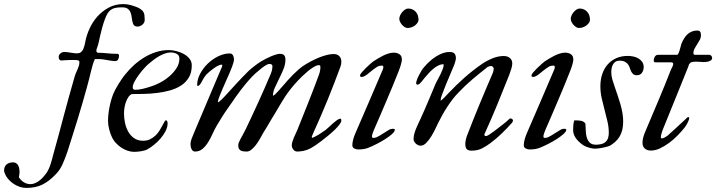

<svg xmlns="http://www.w3.org/2000/svg" viewBox="-234 -734 3529 946"><path d="M-213.9 107.4Q-213.9 86.4 -201.7 76.2Q-189.5 65.9 -168.9 65.9Q-160.2 65.9 -154.1 70.3Q-147.9 74.7 -144.3 81.5Q-140.6 88.4 -139.2 96.2Q-137.7 104 -137.7 111.3Q-137.7 113.8 -137.9 117.4Q-138.2 121.1 -138.7 125.2Q-139.2 129.4 -139.9 133.1Q-140.6 136.7 -141.1 138.7Q-132.8 153.8 -117.2 163.6Q-101.6 173.3 -84.5 173.3Q-65.9 173.3 -46.4 160.4Q-26.9 147.5 -9.3 124Q-1.5 114.7 4.6 101.6Q10.7 88.4 15.1 75.2Q19.5 62 22.7 49.8Q25.9 37.6 27.8 29.8Q43 -24.4 55.7 -71.5Q68.4 -118.7 80.3 -163.8Q92.3 -209 105 -254.9Q117.7 -300.8 132.8 -353Q136.2 -365.7 140.6 -375.5Q145 -385.3 148.7 -393.8Q152.3 -402.3 154.8 -410.4Q157.2 -418.5 157.2 -428.2Q157.2 -434.6 152.1 -436Q147 -437.5 141.1 -438.5H112.3Q100.1 -438.5 88.6 -437.3Q77.1 -436 69.3 -436Q61.5 -436 58.3 -441.2Q55.2 -446.3 55.2 -452.6Q55.2 -463.9 64 -470.9Q72.8 -478 83 -478Q87.9 -478 96.4 -477.1Q105 -476.1 113.8 -474.6Q122.6 -473.1 130.4 -472.2Q138.2 -471.2 141.1 -471.2Q151.9 -471.2 158.2 -473.1Q164.6 -475.1 171.4 -483.9Q174.3 -487.3 176.8 -493.4Q179.2 -499.5 181.2 -506.3Q183.1 -513.2 184.6 -519.5Q186 -525.9 186.5 -529.8Q192.4 -560.5 207.3 -593.3Q222.2 -626 245.8 -652.6Q269.5 -679.2 301.8 -696.5Q334 -713.9 374.5 -713.9Q392.6 -713.9 411.6 -708.5Q423.3 -705.1 431.9 -702.1Q440.4 -699.2 447 -696Q453.6 -692.9 458.7 -689.2Q463.9 -685.5 468.8 -680.2Q476.6 -670.9 477.8 -657.5Q479 -644 479 -635.3Q479 -628.4 475.8 -622.6Q472.7 -616.7 467.5 -612.3Q462.4 -607.9 455.8 -605.5Q449.2 -603 442.9 -603Q435.1 -603 429.2 -606.9Q423.3 -610.8 420.9 -619.1Q417 -631.3 415.5 -645Q414.1 -658.7 409.9 -670.4Q405.8 -682.1 396.5 -689.9Q387.2 -697.8 368.2 -697.8Q353.5 -697.8 341.6 -696.3Q329.6 -694.8 319.8 -690.2Q310.1 -685.5 302.2 -676.5Q294.4 -667.5 288.1 -652.3Q284.7 -644 281.7 -636.2Q278.8 -628.4 275.9 -619.4Q272.9 -610.4 270 -599.6Q267.1 -588.9 263.7 -575.2Q260.3 -562 257.8 -550.8Q255.4 -539.6 253.4 -529.8Q251 -519 248.8 -512Q246.6 -504.9 244.9 -500.2Q243.2 -495.6 241.9 -491.9Q240.7 -488.3 240.7 -483.9Q240.7 -481 241.7 -479Q242.7 -477.1 246.1 -474.1Q269.5 -474.1 294.4 -471.4Q319.3 -468.8 345.7 -468.8Q348.6 -468.8 350.6 -465.8Q352.5 -462.9 352.5 -459.5Q352.5 -449.2 348.1 -441.2Q343.8 -433.1 334 -433.1Q324.2 -433.1 314.5 -434.6Q304.7 -436 294.4 -438Q284.2 -439.9 273.4 -441.4Q262.7 -442.9 251 -442.9H233.4Q227.5 -430.2 223.1 -415.5Q218.8 -400.9 214.6 -383.8Q210.4 -366.7 205.6 -346.9Q200.7 -327.1 194.3 -304.2Q182.6 -262.2 171.9 -224.9Q161.1 -187.5 149.7 -150.4Q138.2 -113.3 125.7 -73.5Q113.3 -33.7 98.1 13.7Q86.9 46.9 73.7 76.2Q60.5 105.5 37.1 128.4Q6.8 159.7 -25.9 175.8Q-58.6 191.9 -104.5 191.9Q-120.6 191.9 -136 186.8Q-151.4 181.6 -164.6 173.3Q-177.7 165 -188.2 154.1Q-198.7 143.1 -205.1 131.8Q-207.5 126.5 -210.7 119.1Q-213.9 111.8 -213.9 107.4Z M419.9 -304.2Q419.9 -291.5 432.1 -291.5Q449.2 -291.5 469.5 -296.4Q489.7 -301.3 505.4 -306.6Q526.4 -312.5 551.8 -325.4Q577.1 -338.4 598.9 -356.7Q620.6 -375 635.3 -397.5Q649.9 -419.9 649.9 -445.8Q649.9 -461.4 637 -468.5Q624 -475.6 607.4 -475.6Q592.3 -475.6 576.7 -469.7Q561 -463.9 546.4 -455.1Q531.7 -446.3 518.8 -436Q505.9 -425.8 496.1 -417.5Q487.3 -409.7 474.4 -395.3Q461.4 -380.9 449.5 -364.5Q437.5 -348.1 428.7 -331.8Q419.9 -315.4 419.9 -304.2ZM415 -270.5Q404.8 -265.6 397.5 -254.2Q390.1 -242.7 385.5 -228.8Q380.9 -214.8 378.9 -200.4Q377 -186 377 -175.8Q377 -153.3 381.8 -129.4Q386.7 -105.5 397.7 -85.7Q408.7 -65.9 426.8 -53.2Q444.8 -40.5 470.7 -40.5Q490.7 -40.5 505.9 -48.1Q521 -55.7 532.5 -66.7Q543.9 -77.6 552 -90.8Q560.1 -104 565.9 -115Q571.8 -126 575.9 -133.5Q580.1 -141.1 584 -141.1Q588.4 -141.1 590.1 -136Q591.8 -130.9 591.8 -125Q591.3 -106.4 581.5 -87.6Q571.8 -68.8 557.1 -51.8Q542.5 -34.7 525.1 -20.8Q507.8 -6.8 492.7 1.5Q486.8 4.9 478.5 7.3Q470.2 9.8 460.9 11.2Q451.7 12.7 442.6 13.4Q433.6 14.2 426.8 14.2Q411.6 14.2 395.3 8.8Q378.9 3.4 363.8 -6.6Q348.6 -16.6 336.2 -30.3Q323.7 -43.9 316.4 -61Q313 -67.4 309.8 -76.9Q306.6 -86.4 304 -96.7Q301.3 -106.9 299.8 -117.4Q298.3 -127.9 298.3 -136.7Q298.3 -168.9 305.2 -204.8Q312 -240.7 324.7 -272.9Q328.6 -282.2 335 -294.2Q341.3 -306.2 349.4 -319.1Q357.4 -332 366.2 -345Q375 -357.9 383.8 -368.2Q402.3 -391.6 426 -413.1Q449.7 -434.6 477.1 -451.2Q504.4 -467.8 534.9 -477.5Q565.4 -487.3 598.1 -487.3Q613.8 -487.3 633.3 -482.7Q652.8 -478 670.2 -468.8Q687.5 -459.5 699.2 -445.3Q710.9 -431.2 710.9 -412.1Q710.9 -376.5 696.5 -352.3Q682.1 -328.1 658 -312.5Q633.8 -296.9 602.8 -288.3Q571.8 -279.8 539.1 -275.9Q506.3 -272 473.9 -271.2Q441.4 -270.5 415 -270.5Z M1203.6 -17.6Q1203.6 -25.4 1206.5 -35.2Q1209.5 -44.9 1213.6 -55.2Q1217.8 -65.4 1222.7 -75.4Q1227.5 -85.4 1231.4 -94.7Q1243.2 -124 1256.3 -157Q1269.5 -189.9 1283.2 -224.1Q1296.9 -258.3 1309.6 -291.7Q1322.3 -325.2 1333.5 -355Q1344.7 -382.3 1344.7 -402.8Q1344.7 -406.7 1343.3 -409.9Q1341.8 -413.1 1337.9 -413.1Q1327.1 -413.1 1312 -404.1Q1296.9 -395 1282 -382.6Q1267.1 -370.1 1253.9 -357.2Q1240.7 -344.2 1233.4 -336.4Q1214.4 -315.9 1200.7 -298.8Q1187 -281.7 1172.4 -260.3Q1164.6 -248 1155.5 -233.4Q1146.5 -218.8 1137.5 -203.4Q1128.4 -188 1119.6 -173.1Q1110.8 -158.2 1103 -146Q1099.1 -139.2 1093.8 -130.1Q1088.4 -121.1 1082.8 -111.6Q1077.1 -102.1 1071.5 -93Q1065.9 -84 1061.5 -76.7Q1054.7 -64.5 1045.9 -48.8Q1037.1 -33.2 1026.6 -19.5Q1016.1 -5.9 1004.6 3.4Q993.2 12.7 981.4 12.7Q972.7 12.7 965.1 11.7Q957.5 10.7 951.9 7.6Q946.3 4.4 943.1 -1.5Q939.9 -7.3 939.9 -17.6Q939.9 -24.4 942.6 -31.5Q945.3 -38.6 950.2 -47.9Q955.1 -57.1 961.7 -68.8Q968.3 -80.6 976.6 -97.2Q993.7 -133.3 1008.8 -165.5Q1023.9 -197.8 1038.6 -230Q1053.2 -262.2 1068.1 -295.9Q1083 -329.6 1099.6 -369.1Q1105 -381.8 1106.7 -391.4Q1108.4 -400.9 1108.4 -407.2Q1108.4 -418.9 1093.8 -418.9Q1088.4 -418.9 1082.3 -416Q1076.2 -413.1 1069.6 -408.7Q1063 -404.3 1056.6 -399.2Q1050.3 -394 1044.9 -389.6Q1023.9 -373 1008.5 -356.9Q993.2 -340.8 976.6 -320.8Q951.7 -291 929.9 -259.8Q908.2 -228.5 885.3 -195.8Q870.6 -175.3 858.2 -154.8Q845.7 -134.3 833 -113.3Q822.8 -95.7 813 -74Q803.2 -52.2 791.3 -33Q779.3 -13.7 763.9 -0.5Q748.5 12.7 727.1 12.7Q720.2 12.7 715.8 8.8Q711.4 4.9 709 -1Q706.5 -6.8 705.6 -13.2Q704.6 -19.5 704.6 -24.4Q704.6 -35.6 710 -50Q715.3 -64.5 722.2 -80.1Q731 -101.6 742.7 -128.9Q754.4 -156.2 767.1 -186.5Q779.8 -216.8 793 -247.8Q806.2 -278.8 818.1 -307.1Q830.1 -335.4 840.3 -359.4Q850.6 -383.3 857.4 -399.4Q859.9 -403.8 860.6 -407.5Q861.3 -411.1 861.3 -413.1Q861.3 -415.5 857.4 -415.5Q850.6 -415.5 840.1 -410.2Q829.6 -404.8 818.8 -397Q808.1 -389.2 798.3 -381.1Q788.6 -373 783.7 -367.7Q774.9 -357.9 769.5 -348.4Q764.2 -338.9 757.8 -327.6Q753.4 -319.8 750.5 -316.9Q747.6 -314 745.1 -311.5Q743.2 -311 740.7 -311Q737.3 -311 737.3 -314.5Q737.3 -342.8 752.2 -370.8Q767.1 -398.9 790.3 -421.1Q813.5 -443.4 842 -457Q870.6 -470.7 897.9 -470.7Q909.2 -470.7 914.1 -461.2Q918.9 -451.7 918.9 -441.9Q918.9 -435.5 916.3 -426Q913.6 -416.5 909.7 -405.8Q905.8 -395 901.1 -384.3Q896.5 -373.5 892.6 -364.3Q888.7 -355 880.6 -337.2Q872.6 -319.3 864 -299.6Q855.5 -279.8 848.1 -261.2Q840.8 -242.7 839.4 -232.4Q839.4 -230.5 841.3 -230.5Q842.8 -230.5 844.7 -232.4Q845.7 -232.9 848.9 -235.6Q852.1 -238.3 856 -241.9Q859.9 -245.6 863.8 -249.5Q867.7 -253.4 870.1 -255.9Q899.4 -288.1 929.9 -321.3Q960.4 -354.5 991.7 -385.3Q997.6 -391.1 1005.9 -397.7Q1014.2 -404.3 1022.7 -410.9Q1031.2 -417.5 1039.8 -423.3Q1048.3 -429.2 1055.2 -433.1Q1064 -438.5 1076.4 -444.8Q1088.9 -451.2 1101.6 -456.5Q1114.3 -461.9 1126 -465.3Q1137.7 -468.8 1144.5 -468.8Q1159.7 -468.8 1166 -461.7Q1172.4 -454.6 1172.4 -439.5Q1172.4 -417.5 1162.8 -393.8Q1153.3 -370.1 1141.6 -347.2Q1129.9 -324.2 1120.4 -302.5Q1110.8 -280.8 1110.8 -262.7Q1114.7 -262.7 1122.1 -269.5Q1129.4 -276.4 1137.2 -285.2Q1145 -293.9 1152.1 -302.2Q1159.2 -310.5 1162.1 -313.5Q1172.4 -325.7 1184.6 -339.4Q1196.8 -353 1210 -366.2Q1223.1 -379.4 1236.3 -390.9Q1249.5 -402.3 1261.7 -410.6Q1277.8 -420.9 1296.9 -431.2Q1315.9 -441.4 1335.4 -449.5Q1355 -457.5 1374 -462.6Q1393.1 -467.8 1409.7 -467.8Q1427.7 -467.8 1437.7 -457.5Q1447.8 -447.3 1447.8 -430.2Q1447.8 -427.7 1447.3 -421.6Q1446.8 -415.5 1443.4 -405.3Q1428.7 -365.7 1412.4 -323.2Q1396 -280.8 1378.7 -238.3Q1361.3 -195.8 1343.5 -155Q1325.7 -114.3 1309.1 -77.6Q1308.1 -73.7 1304.9 -67.4Q1301.8 -61 1301.8 -59.1Q1301.8 -58.1 1302.5 -56.9Q1303.2 -55.7 1304.2 -54.7Q1321.8 -61.5 1339.1 -72.5Q1356.4 -83.5 1371.6 -94.7Q1378.9 -100.6 1388.7 -109.9Q1398.4 -119.1 1408.4 -127.9Q1418.5 -136.7 1427.7 -143.1Q1437 -149.4 1443.4 -149.4Q1445.8 -149.4 1446.8 -146.5Q1447.8 -143.6 1447.8 -140.1Q1447.8 -132.3 1438.7 -120.4Q1429.7 -108.4 1415.3 -94.5Q1400.9 -80.6 1383.5 -66.2Q1366.2 -51.8 1349.4 -39.1Q1332.5 -26.4 1318.4 -16.8Q1304.2 -7.3 1296.4 -3.4Q1277.8 6.3 1260.5 9.5Q1243.2 12.7 1230.5 12.7Q1224.6 12.7 1219.7 10Q1214.8 7.3 1211.2 2.9Q1207.5 -1.5 1205.6 -6.8Q1203.6 -12.2 1203.6 -17.6Z M1733.4 -641.1Q1733.4 -648.9 1737.3 -657.7Q1741.2 -666.5 1747.6 -674.1Q1753.9 -681.6 1761.7 -686.8Q1769.5 -691.9 1777.3 -691.9Q1789.6 -691.9 1799.1 -687.3Q1808.6 -682.6 1815.2 -675Q1821.8 -667.5 1825 -657.2Q1828.1 -647 1828.1 -636.2Q1828.1 -630.4 1824 -623.3Q1819.8 -616.2 1812.5 -610.1Q1805.2 -604 1795.2 -600.1Q1785.2 -596.2 1773.4 -596.2Q1766.6 -596.2 1759.5 -600.8Q1752.4 -605.5 1746.6 -612.1Q1740.7 -618.7 1737.1 -626.5Q1733.4 -634.3 1733.4 -641.1ZM1502 -18.6Q1502 -31.7 1506.3 -47.4Q1510.7 -63 1517.1 -77.6Q1549.8 -154.3 1581.8 -227.3Q1613.8 -300.3 1645.5 -376Q1649.4 -384.3 1652.1 -391.4Q1654.8 -398.4 1654.8 -402.8Q1654.8 -406.7 1653.8 -408.7Q1652.8 -410.6 1648.4 -410.6Q1640.1 -410.6 1634.3 -409.2Q1628.4 -407.7 1623 -403.8Q1617.7 -400.9 1611.1 -395.8Q1604.5 -390.6 1597.4 -385.3Q1590.3 -379.9 1583.7 -374.3Q1577.1 -368.7 1571.3 -364.3Q1566.9 -361.8 1560.8 -358.4Q1554.7 -355 1549.3 -355Q1543.9 -355 1542 -356.2Q1540 -357.4 1540 -363.3Q1540 -367.2 1548.1 -377Q1556.2 -386.7 1566.9 -397.2Q1577.6 -407.7 1588.1 -417.2Q1598.6 -426.8 1603.5 -430.2Q1612.8 -436.5 1625.5 -444.3Q1638.2 -452.1 1651.9 -459Q1665.5 -465.8 1679.4 -470.2Q1693.4 -474.6 1705.6 -474.6Q1722.7 -474.6 1734.4 -466.6Q1746.1 -458.5 1746.1 -440.9Q1746.1 -432.6 1741.9 -417.7Q1737.8 -402.8 1731 -385.3Q1715.3 -345.2 1700.2 -308.8Q1685.1 -272.5 1670.2 -237.5Q1655.3 -202.6 1640.4 -167.7Q1625.5 -132.8 1609.4 -96.2Q1607.9 -93.3 1606.2 -88.4Q1604.5 -83.5 1602.8 -78.9Q1601.1 -74.2 1599.9 -69.8Q1598.6 -65.4 1598.6 -63.5Q1598.6 -59.6 1599.6 -57.1Q1600.6 -54.7 1605 -54.7Q1608.9 -54.7 1613.5 -55.4Q1618.2 -56.2 1622.1 -58.1Q1638.7 -66.4 1651.9 -75.2Q1665 -84 1680.2 -92.8Q1686 -96.7 1691.4 -98.1Q1696.8 -99.6 1702.1 -99.6Q1704.1 -99.6 1707.8 -98.6Q1711.4 -97.7 1711.4 -94.7Q1711.4 -85.9 1697.5 -73.5Q1683.6 -61 1663.6 -48.3Q1643.6 -35.6 1621.3 -24.4Q1599.1 -13.2 1583 -6.8Q1562 2.4 1530.8 2.4Q1520.5 2.4 1511.2 -2.7Q1502 -7.8 1502 -18.6Z M2058.6 -24.4Q2058.6 -33.2 2061.3 -46.1Q2064 -59.1 2069.8 -72.8Q2080.1 -99.6 2094.7 -136.5Q2109.4 -173.3 2126 -213.6Q2142.6 -253.9 2159.7 -294.2Q2176.8 -334.5 2191.4 -368.2Q2195.8 -377.9 2197.3 -385.5Q2198.7 -393.1 2198.7 -397Q2198.7 -399.4 2194.6 -404.1Q2190.4 -408.7 2188 -408.7Q2181.2 -408.7 2174.6 -406.7Q2168 -404.8 2162.6 -399.4Q2128.9 -373 2094 -343.5Q2059.1 -314 2023.9 -276.9Q2009.8 -262.7 1996.1 -244.9Q1982.4 -227.1 1969.7 -207.5Q1957 -188 1945.8 -168Q1934.6 -147.9 1925.8 -129.9Q1920.9 -120.6 1912.4 -102.1Q1903.8 -83.5 1892.3 -64.5Q1880.9 -45.4 1867.2 -31Q1853.5 -16.6 1838.9 -16.1Q1832.5 -16.1 1826.4 -18.8Q1820.3 -21.5 1815.2 -26.1Q1810.1 -30.8 1806.9 -36.6Q1803.7 -42.5 1803.7 -48.8Q1803.7 -61 1806.9 -73.2Q1810.1 -85.4 1814.7 -97.2Q1819.3 -108.9 1824.7 -120.1Q1830.1 -131.3 1835 -142.1Q1846.7 -167.5 1856.7 -190.4Q1866.7 -213.4 1876 -235.4Q1885.3 -257.3 1894.3 -278.8Q1903.3 -300.3 1913.1 -323.7Q1917.5 -333 1924.1 -344.7Q1930.7 -356.4 1936.8 -368.9Q1942.9 -381.3 1947.5 -393.8Q1952.1 -406.2 1952.1 -417.5Q1938 -417.5 1925 -410.9Q1912.1 -404.3 1900.1 -394.3Q1888.2 -384.3 1877.7 -372.6Q1867.2 -360.8 1858.4 -350.6Q1854.5 -346.2 1850.1 -340.3Q1845.7 -334.5 1841.3 -329.3Q1836.9 -324.2 1832.5 -320.6Q1828.1 -316.9 1823.7 -316.9Q1819.8 -316.9 1818.1 -319.1Q1816.4 -321.3 1816.4 -323.7Q1816.4 -329.6 1820.1 -340.1Q1823.7 -350.6 1829.6 -362.3Q1835.4 -374 1842.3 -385.3Q1849.1 -396.5 1856 -403.8Q1869.1 -419.4 1884.3 -432.9Q1899.4 -446.3 1915.5 -456.3Q1931.6 -466.3 1948 -472.2Q1964.4 -478 1980 -478Q1999 -478 2005.6 -469.7Q2012.2 -461.4 2012.2 -448.7Q2012.2 -440.4 2009.5 -431.6Q2006.8 -422.9 2003.9 -414.1Q1992.7 -386.2 1978.5 -353.8Q1964.4 -321.3 1953.1 -291.5Q1947.8 -276.9 1942.4 -263.2Q1937 -249.5 1937 -237.3Q1947.8 -245.1 1957.3 -255.6Q1966.8 -266.1 1975.1 -274.4Q1994.1 -294.4 2013.2 -313Q2032.2 -331.5 2052.5 -349.6Q2072.8 -367.7 2094.7 -385Q2116.7 -402.3 2142.1 -419.9Q2168 -437 2194.8 -447.5Q2221.7 -458 2248 -458Q2266.6 -458 2278.3 -448.2Q2290 -438.5 2290 -421.4Q2290 -410.6 2285.2 -394.8Q2280.3 -378.9 2274.9 -364.7Q2245.6 -290.5 2215.6 -217.5Q2185.5 -144.5 2152.3 -71.8Q2152.3 -63.5 2160.6 -63.5Q2165.5 -63.5 2177 -71Q2188.5 -78.6 2201.7 -88.4Q2214.8 -98.1 2227.1 -107.9Q2239.3 -117.7 2244.6 -121.6Q2245.1 -122.1 2248.3 -124.5Q2251.5 -127 2255.4 -130.1Q2259.3 -133.3 2263.2 -136.7Q2267.1 -140.1 2269 -142.1Q2275.9 -150.4 2281.7 -150.4Q2285.6 -150.4 2289.6 -147.5Q2293.5 -144.5 2293.5 -139.2Q2293.5 -136.7 2290.3 -131.6Q2287.1 -126.5 2280.8 -120.6Q2261.7 -99.1 2236.6 -75Q2211.4 -50.8 2183.6 -29.8Q2161.6 -13.2 2139.9 -2.4Q2118.2 8.3 2089.8 8.3Q2072.8 8.3 2065.7 0.7Q2058.6 -6.8 2058.6 -24.4Z M2578.1 -641.1Q2578.1 -648.9 2582 -657.7Q2585.9 -666.5 2592.3 -674.1Q2598.6 -681.6 2606.4 -686.8Q2614.3 -691.9 2622.1 -691.9Q2634.3 -691.9 2643.8 -687.3Q2653.3 -682.6 2659.9 -675Q2666.5 -667.5 2669.7 -657.2Q2672.9 -647 2672.9 -636.2Q2672.9 -630.4 2668.7 -623.3Q2664.6 -616.2 2657.2 -610.1Q2649.9 -604 2639.9 -600.1Q2629.9 -596.2 2618.2 -596.2Q2611.3 -596.2 2604.2 -600.8Q2597.2 -605.5 2591.3 -612.1Q2585.4 -618.7 2581.8 -626.5Q2578.1 -634.3 2578.1 -641.1ZM2346.7 -18.6Q2346.7 -31.7 2351.1 -47.4Q2355.5 -63 2361.8 -77.6Q2394.5 -154.3 2426.5 -227.3Q2458.5 -300.3 2490.2 -376Q2494.1 -384.3 2496.8 -391.4Q2499.5 -398.4 2499.5 -402.8Q2499.5 -406.7 2498.5 -408.7Q2497.6 -410.6 2493.2 -410.6Q2484.9 -410.6 2479 -409.2Q2473.1 -407.7 2467.8 -403.8Q2462.4 -400.9 2455.8 -395.8Q2449.2 -390.6 2442.1 -385.3Q2435.1 -379.9 2428.5 -374.3Q2421.9 -368.7 2416 -364.3Q2411.6 -361.8 2405.5 -358.4Q2399.4 -355 2394 -355Q2388.7 -355 2386.7 -356.2Q2384.8 -357.4 2384.8 -363.3Q2384.8 -367.2 2392.8 -377Q2400.9 -386.7 2411.6 -397.2Q2422.4 -407.7 2432.9 -417.2Q2443.4 -426.8 2448.2 -430.2Q2457.5 -436.5 2470.2 -444.3Q2482.9 -452.1 2496.6 -459Q2510.3 -465.8 2524.2 -470.2Q2538.1 -474.6 2550.3 -474.6Q2567.4 -474.6 2579.1 -466.6Q2590.8 -458.5 2590.8 -440.9Q2590.8 -432.6 2586.7 -417.7Q2582.5 -402.8 2575.7 -385.3Q2560.1 -345.2 2544.9 -308.8Q2529.8 -272.5 2514.9 -237.5Q2500 -202.6 2485.1 -167.7Q2470.2 -132.8 2454.1 -96.2Q2452.6 -93.3 2450.9 -88.4Q2449.2 -83.5 2447.5 -78.9Q2445.8 -74.2 2444.6 -69.8Q2443.4 -65.4 2443.4 -63.5Q2443.4 -59.6 2444.3 -57.1Q2445.3 -54.7 2449.7 -54.7Q2453.6 -54.7 2458.3 -55.4Q2462.9 -56.2 2466.8 -58.1Q2483.4 -66.4 2496.6 -75.2Q2509.8 -84 2524.9 -92.8Q2530.8 -96.7 2536.1 -98.1Q2541.5 -99.6 2546.9 -99.6Q2548.8 -99.6 2552.5 -98.6Q2556.2 -97.7 2556.2 -94.7Q2556.2 -85.9 2542.2 -73.5Q2528.3 -61 2508.3 -48.3Q2488.3 -35.6 2466.1 -24.4Q2443.8 -13.2 2427.7 -6.8Q2406.7 2.4 2375.5 2.4Q2365.2 2.4 2356 -2.7Q2346.7 -7.8 2346.7 -18.6Z M2589.8 -91.3Q2589.8 -107.9 2590.8 -118.9Q2591.8 -129.9 2595.7 -141.1Q2617.7 -141.1 2629.9 -138.7Q2642.1 -136.2 2650.4 -125Q2651.9 -109.9 2652.1 -91.8Q2652.3 -73.7 2656.7 -57.9Q2661.1 -42 2671.4 -31.5Q2681.6 -21 2703.1 -21Q2712.9 -21 2726.8 -23.7Q2740.7 -26.4 2751 -36.1Q2759.3 -44.4 2762.5 -55.9Q2765.6 -67.4 2765.6 -78.6Q2765.6 -107.4 2759 -135.5Q2752.4 -163.6 2744.9 -192.1Q2737.3 -220.7 2730.7 -249.8Q2724.1 -278.8 2724.1 -309.1Q2724.1 -341.8 2733.4 -369.4Q2742.7 -397 2760.3 -416.7Q2777.8 -436.5 2802.7 -447.5Q2827.6 -458.5 2859.4 -458.5Q2872.6 -458.5 2886.5 -455.6Q2900.4 -452.6 2911.6 -446Q2922.9 -439.5 2930.2 -429Q2937.5 -418.5 2937.5 -402.8Q2937.5 -387.7 2929 -375.5Q2920.4 -363.3 2903.8 -363.3Q2892.1 -363.3 2886 -368.7Q2879.9 -374 2876 -381.8Q2872.1 -389.6 2869.1 -399.2Q2866.2 -408.7 2860.6 -416.5Q2855 -424.3 2845 -429.7Q2835 -435.1 2817.9 -435.1Q2806.6 -435.1 2798.8 -429.9Q2791 -424.8 2786.4 -416.7Q2781.7 -408.7 2779.8 -398.7Q2777.8 -388.7 2777.8 -378.4Q2777.8 -359.9 2783.4 -341.1Q2789.1 -322.3 2796.9 -299.8Q2803.7 -279.3 2810.8 -259Q2817.9 -238.8 2823.5 -218.5Q2829.1 -198.2 2832.8 -177.5Q2836.4 -156.7 2836.4 -135.3Q2836.4 -111.3 2831.8 -93.3Q2827.1 -75.2 2818.8 -61.3Q2810.5 -47.4 2799.1 -36.9Q2787.6 -26.4 2773.9 -17.6Q2768.6 -14.6 2758.8 -11.7Q2749 -8.8 2738 -6.6Q2727.1 -4.4 2716.3 -2.9Q2705.6 -1.5 2697.8 -1.5Q2693.4 -1.5 2686.5 -2.4Q2679.7 -3.4 2671.9 -5.4Q2664.1 -7.3 2656 -10.5Q2647.9 -13.7 2641.1 -17.6Q2633.8 -22.5 2624.8 -30Q2615.7 -37.6 2607.9 -47.1Q2600.1 -56.6 2595 -67.9Q2589.8 -79.1 2589.8 -91.3Z M2931.6 -31.2Q2931.6 -53.7 2945.3 -85.4Q2962.9 -127 2979.2 -165.8Q2995.6 -204.6 3011.5 -242.2Q3027.3 -279.8 3042.2 -316.4Q3057.1 -353 3071.3 -389.6Q3072.3 -392.1 3074.2 -395.8Q3076.2 -399.4 3078.1 -403.3Q3080.1 -407.2 3081.5 -411.1Q3083 -415 3083 -418Q3083 -421.9 3080.8 -424.3Q3078.6 -426.8 3072.3 -426.8H2996.1Q2989.7 -426.8 2988.3 -430.2Q2986.8 -433.6 2986.8 -436Q2986.8 -444.8 2992.2 -454.3Q2997.6 -463.9 3008.8 -463.9H3103.5Q3104.5 -463.9 3106.2 -466.6Q3107.9 -469.2 3109.9 -473.1Q3112.3 -478.5 3114.5 -486.1Q3116.7 -493.7 3118.7 -501Q3120.6 -508.3 3122.1 -513.9Q3123.5 -519.5 3124.5 -521Q3129.9 -533.7 3137 -545.2Q3144 -556.6 3153.3 -565.2Q3162.6 -573.7 3174.6 -578.6Q3186.5 -583.5 3201.2 -583.5Q3211.4 -583.5 3215.6 -577.9Q3219.7 -572.3 3219.7 -561Q3219.7 -548.3 3213.9 -537.6Q3208 -526.9 3201.2 -516.4Q3194.3 -505.9 3188.5 -495.1Q3182.6 -484.4 3182.6 -472.2Q3182.6 -468.8 3184.1 -466.3Q3185.5 -463.9 3190.9 -463.9H3262.2Q3266.1 -463.9 3270.5 -459Q3274.9 -454.1 3274.9 -448.7Q3274.9 -441.9 3270.3 -438Q3265.6 -434.1 3259 -431.9Q3252.4 -429.7 3245.1 -429Q3237.8 -428.2 3232.4 -428.2Q3226.1 -428.2 3215.6 -429.2Q3205.1 -430.2 3196.3 -430.2Q3186 -430.2 3177 -428.7Q3168 -427.2 3161.6 -417.5Q3160.6 -417.5 3159.9 -414.1Q3159.2 -410.6 3158.2 -408.2Q3142.1 -368.2 3126.7 -329.8Q3111.3 -291.5 3095.9 -253.7Q3080.6 -215.8 3065.2 -178Q3049.8 -140.1 3034.2 -101.6Q3028.8 -88.9 3025.4 -76.2Q3022 -63.5 3022 -59.1Q3022 -52.2 3027.3 -52.2Q3032.7 -52.2 3040.8 -56.6Q3048.8 -61 3054.2 -64.9Q3072.3 -80.6 3093.8 -100.6Q3115.2 -120.6 3146.5 -149.4Q3148.9 -151.9 3151.6 -154.5Q3154.3 -157.2 3158.2 -157.2Q3161.6 -157.2 3161.6 -151.4Q3161.6 -147.9 3159.4 -141.8Q3157.2 -135.7 3153.8 -128.9Q3150.4 -122.1 3146 -115.2Q3141.6 -108.4 3137.2 -103Q3123.5 -85.9 3104.5 -66.4Q3085.4 -46.9 3063.5 -30.5Q3041.5 -14.2 3018.3 -3.2Q2995.1 7.8 2973.1 7.8Q2954.1 7.8 2942.9 -2.2Q2931.6 -12.2 2931.6 -31.2Z"/></svg>

Font: IM FELL French Canon
Style: Italic
Weight: 400
Italic angle: -17°
Designer: Igino Marini
Foundry: Igino Marini
Version: 3.00